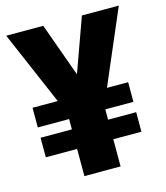

<svg xmlns="http://www.w3.org/2000/svg" viewBox="-107 -793 756 876"><g transform="rotate(-15 270.5 -355.5)"><path d="M270.5 -457.5 361.8 -710.9H536.1L386.7 -362.3H486.8V-269.5H354V-220.7H486.8V-128.4H354V0H183.1V-128.4H35.2V-220.7H183.1V-269.5H35.2V-362.3H154.3L4.4 -710.9H179.2Z"/></g></svg>

Font: Roboto Black
Style: Regular
Weight: 900
Designer: Google
Version: Version 2.134; 2016